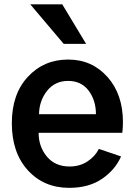

<svg xmlns="http://www.w3.org/2000/svg" viewBox="-20 -859 627 896"><path d="M35.2 -284.2Q35.2 -419.9 109.9 -500.5Q184.6 -581.1 297.9 -581.1Q409.2 -581.1 481.4 -500Q553.7 -418.9 553.7 -289.1Q553.7 -263.7 550.8 -239.3H160.2Q160.2 -174.8 198.7 -128.4Q237.3 -82 304.7 -82Q351.6 -82 387.2 -105Q422.9 -127.9 441.4 -164.1L544.9 -128.9Q517.6 -66.4 456.1 -24.4Q394.5 17.6 302.7 17.6Q184.6 17.6 109.9 -64.5Q35.2 -146.5 35.2 -284.2ZM162.1 -326.2H427.7Q427.7 -390.6 393.6 -436Q359.4 -481.4 297.9 -481.4Q236.3 -481.4 199.7 -435.1Q163.1 -388.7 162.1 -326.2ZM121.1 -838.9H270.5L381.8 -654.3H277.3Z"/></svg>

Font: Gothic A1
Style: Bold
Weight: 700
Version: Version 2.50